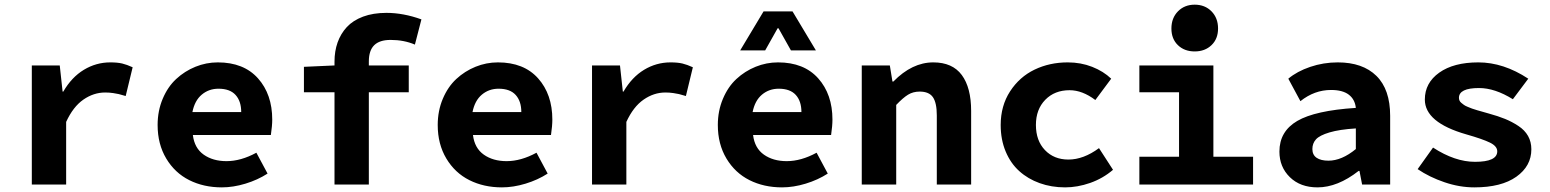

<svg xmlns="http://www.w3.org/2000/svg" viewBox="-20 -790 6636 822"><path d="M116.2 0V-509.8H235.8L248 -397.9H251Q286.6 -459.5 339.1 -491.2Q391.6 -522.9 452.1 -522.9Q482.9 -522.9 503.2 -518.1Q523.4 -513.2 547.9 -502L518.1 -378.9Q496.6 -385.3 488.5 -387.2Q480.5 -389.2 464.1 -391.6Q447.8 -394 430.2 -394Q380.9 -394 336.9 -363.5Q293 -333 263.2 -268.1V0Z M929.7 12.2Q852.1 12.2 790.3 -18.8Q728.5 -49.8 691.7 -111.3Q654.8 -172.9 654.8 -254.9Q654.8 -315.4 676.5 -366.9Q698.2 -418.5 734.4 -451.9Q770.5 -485.4 816.7 -504.2Q862.8 -522.9 912.6 -522.9Q1023.4 -522.9 1084.5 -454.6Q1145.5 -386.2 1145.5 -277.8Q1145.5 -251.5 1139.6 -211.9H805.7Q812.5 -155.8 852.1 -127.9Q891.6 -100.1 949.7 -100.1Q1011.2 -100.1 1077.6 -136.2L1125.5 -46.9Q1083 -19.5 1030.8 -3.7Q978.5 12.2 929.7 12.2ZM803.7 -310.1H1012.7Q1012.7 -356.9 988.5 -383.5Q964.4 -410.2 915.5 -410.2Q874 -410.2 843.8 -384.8Q813.5 -359.4 803.7 -310.1Z M1412.1 0V-395H1281.2V-503.9L1412.1 -509.8V-525.9Q1412.1 -570.8 1425.3 -608.2Q1438.5 -645.5 1464.8 -674.1Q1491.2 -702.6 1534.4 -718.8Q1577.6 -734.9 1634.3 -734.9Q1707 -734.9 1784.2 -707L1756.3 -599.1Q1709.5 -619.1 1652.3 -619.1Q1605 -619.1 1582 -596.4Q1559.1 -573.7 1559.1 -526.9V-509.8H1730V-395H1559.1V0Z M2128.9 12.2Q2051.3 12.2 1989.5 -18.8Q1927.7 -49.8 1890.9 -111.3Q1854 -172.9 1854 -254.9Q1854 -315.4 1875.7 -366.9Q1897.5 -418.5 1933.6 -451.9Q1969.7 -485.4 2015.9 -504.2Q2062 -522.9 2111.8 -522.9Q2222.7 -522.9 2283.7 -454.6Q2344.7 -386.2 2344.7 -277.8Q2344.7 -251.5 2338.9 -211.9H2004.9Q2011.7 -155.8 2051.3 -127.9Q2090.8 -100.1 2148.9 -100.1Q2210.4 -100.1 2276.9 -136.2L2324.7 -46.9Q2282.2 -19.5 2230 -3.7Q2177.7 12.2 2128.9 12.2ZM2002.9 -310.1H2211.9Q2211.9 -356.9 2187.7 -383.5Q2163.6 -410.2 2114.7 -410.2Q2073.2 -410.2 2043 -384.8Q2012.7 -359.4 2002.9 -310.1Z M2514.6 0V-509.8H2634.3L2646.5 -397.9H2649.4Q2685.1 -459.5 2737.5 -491.2Q2790 -522.9 2850.6 -522.9Q2881.3 -522.9 2901.6 -518.1Q2921.9 -513.2 2946.3 -502L2916.5 -378.9Q2895 -385.3 2887 -387.2Q2878.9 -389.2 2862.5 -391.6Q2846.2 -394 2828.6 -394Q2779.3 -394 2735.4 -363.5Q2691.4 -333 2661.6 -268.1V0Z M3148.9 -574.2 3249 -741.2H3373L3473.1 -574.2H3366.2L3313 -668.9H3309.1L3255.9 -574.2ZM3328.1 12.2Q3250.5 12.2 3188.7 -18.8Q3127 -49.8 3090.1 -111.3Q3053.2 -172.9 3053.2 -254.9Q3053.2 -315.4 3075 -366.9Q3096.7 -418.5 3132.8 -451.9Q3168.9 -485.4 3215.1 -504.2Q3261.2 -522.9 3311 -522.9Q3421.9 -522.9 3482.9 -454.6Q3543.9 -386.2 3543.9 -277.8Q3543.9 -251.5 3538.1 -211.9H3204.1Q3210.9 -155.8 3250.5 -127.9Q3290 -100.1 3348.1 -100.1Q3409.7 -100.1 3476.1 -136.2L3523.9 -46.9Q3481.4 -19.5 3429.2 -3.7Q3377 12.2 3328.1 12.2ZM3202.1 -310.1H3411.1Q3411.1 -356.9 3387 -383.5Q3362.8 -410.2 3314 -410.2Q3272.5 -410.2 3242.2 -384.8Q3211.9 -359.4 3202.1 -310.1Z M3669.4 0V-509.8H3789.6L3800.8 -440.9H3804.7Q3884.8 -522.9 3975.6 -522.9Q4057.6 -522.9 4097.7 -468.8Q4137.7 -414.6 4137.7 -314.9V0H3990.7V-295.9Q3990.7 -349.6 3974.1 -373.8Q3957.5 -397.9 3917.5 -397.9Q3889.2 -397.9 3867.4 -384.5Q3845.7 -371.1 3816.9 -340.8V0Z M4540 12.2Q4481.4 12.2 4431.2 -5.9Q4380.9 -23.9 4343.8 -57.4Q4306.6 -90.8 4285.4 -141.6Q4264.2 -192.4 4264.2 -254.9Q4264.2 -336.9 4304.4 -398.9Q4344.7 -460.9 4409.2 -491.9Q4473.6 -522.9 4551.3 -522.9Q4607.4 -522.9 4655.8 -503.9Q4704.1 -484.9 4737.3 -453.1L4669.4 -361.8Q4613.8 -403.8 4559.1 -403.8Q4495.1 -403.8 4455.1 -362.8Q4415 -321.8 4415 -254.9Q4415 -188 4453.6 -147.5Q4492.2 -106.9 4554.2 -106.9Q4618.7 -106.9 4685.1 -155.8L4745.1 -63Q4701.7 -25.9 4647.2 -6.8Q4592.8 12.2 4540 12.2Z M4995.1 -668Q4995.1 -712.9 5023.2 -741.5Q5051.3 -770 5094.7 -770Q5138.7 -770 5166.7 -741.5Q5194.8 -712.9 5194.8 -668Q5194.8 -623.5 5166.7 -596.7Q5138.7 -569.8 5094.7 -569.8Q5050.8 -569.8 5022.9 -596.7Q4995.1 -623.5 4995.1 -668ZM4857.9 0V-119.1H5027.8V-395H4857.9V-509.8H5174.8V-119.1H5344.7V0Z M5620.6 12.2Q5546.9 12.2 5502.2 -31.5Q5457.5 -75.2 5457.5 -141.1Q5457.5 -227.5 5533.9 -272.2Q5610.4 -316.9 5784.7 -328.1Q5780.8 -364.7 5754.4 -384.8Q5728 -404.8 5678.7 -404.8Q5607.4 -404.8 5547.4 -356.9L5495.6 -453.1Q5532.7 -484.4 5589.4 -503.7Q5646 -522.9 5707.5 -522.9Q5814 -522.9 5872.8 -465.1Q5931.6 -407.2 5931.6 -293.9V0H5811.5L5800.3 -58.1H5796.4Q5706.5 12.2 5620.6 12.2ZM5667.5 -102.1Q5724.1 -102.1 5784.7 -151.9V-240.2Q5714.4 -235.8 5671.9 -223.1Q5629.4 -210.4 5614 -193.4Q5598.6 -176.3 5598.6 -151.9Q5598.6 -127 5616.7 -114.5Q5634.8 -102.1 5667.5 -102.1Z M6292 12.2Q6228.5 12.2 6164.1 -9.8Q6099.6 -31.7 6049.3 -65.9L6115.2 -158.2Q6209 -97.2 6294.9 -97.2Q6390.1 -97.2 6390.1 -142.1Q6390.1 -164.1 6358.9 -179.4Q6327.6 -194.8 6257.3 -214.8Q6080.1 -265.6 6080.1 -363.8Q6080.1 -435.1 6141.8 -479Q6203.6 -522.9 6309.1 -522.9Q6417 -522.9 6522.9 -453.1L6457 -365.2Q6379.9 -413.1 6312 -413.1Q6226.1 -413.1 6226.1 -371.1Q6226.1 -365.2 6228.3 -359.9Q6230.5 -354.5 6236.3 -349.6Q6242.2 -344.7 6247.6 -340.8Q6252.9 -336.9 6263.7 -332.5Q6274.4 -328.1 6282 -325.2Q6289.6 -322.3 6304.2 -318.1Q6318.8 -314 6327.4 -311.5Q6335.9 -309.1 6353 -304.2Q6394 -293 6423.8 -280.8Q6453.6 -268.6 6480.7 -250.7Q6507.8 -232.9 6522 -207.8Q6536.1 -182.6 6536.1 -150.9Q6536.1 -79.1 6471.9 -33.4Q6407.7 12.2 6292 12.2Z"/></svg>

Font: Office Code Pro D Bold
Style: Regular
Weight: 700
Designer: Nathan Rutzky & Paul D. Hunt
Foundry: Adobe Systems Incorporated
Version: Version 1.004;PS 001.004;hotconv 1.0.70;makeotf.lib2.5.58329